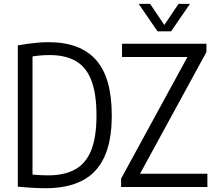

<svg xmlns="http://www.w3.org/2000/svg" viewBox="-20 -966 1116 992"><path d="M214.5 6.5Q192.5 6.5 170 5.5Q147.5 4.5 123.2 2.8Q99 1 72 -1.5V-731.5Q97 -736 123.5 -739.8Q150 -743.5 177.2 -745.8Q204.5 -748 232 -748Q394.5 -748 476 -656.5Q557.5 -565 557.5 -370Q557.5 -237 518.8 -154Q480 -71 403.8 -32.2Q327.5 6.5 214.5 6.5ZM229 -60Q312 -60 367.5 -90.2Q423 -120.5 450.8 -188.5Q478.5 -256.5 478.5 -370Q478.5 -481.5 452.2 -550.2Q426 -619 372.2 -650.2Q318.5 -681.5 236.5 -681.5Q216 -681.5 193 -679.8Q170 -678 148 -674.5V-64Q170.5 -62 190.2 -61Q210 -60 229 -60ZM605.5 0V-43L958.5 -690L964.5 -671.5H610.5V-740H1046.5V-697L693.5 -50L687.5 -68.5H1051.5V0ZM794 -804 696.5 -946H755.5L835 -828H823L902.5 -946H961.5L864 -804Z"/></svg>

Font: Encode Sans SC Condensed
Style: Regular
Weight: 400
Width: 3
Designer: Multiple Designers
Foundry: Impallari Type
Version: Version 3.002